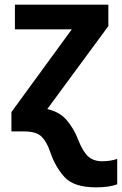

<svg xmlns="http://www.w3.org/2000/svg" viewBox="-20 -564 525 824"><path d="M392 240Q449 240 483 227V118Q454 128 418 128Q381 128 358 107Q335 86 314 32Q298 -10 268 -46.5Q238 -83 183 -96L445 -452V-544H44V-438H288L29 -83V0H83Q136 0 158.5 22.5Q181 45 195 87Q217 152 257 196Q297 240 392 240Z"/></svg>

Font: Noto Sans UI
Style: Bold
Weight: 700
Designer: Monotype Design Team
Foundry: Monotype Imaging Inc.
Version: Version 1.901